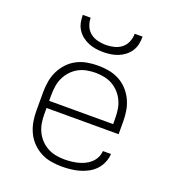

<svg xmlns="http://www.w3.org/2000/svg" viewBox="-135 -846 871 959"><g transform="rotate(20 300.0 -366.0)"><path d="M301 8Q272 8 243 3Q214 -2 188.5 -15.5Q163 -29 142.5 -50Q122 -71 109.5 -97.5Q97 -124 92 -152.5Q87 -181 87 -210V-310Q87 -339 92 -367.5Q97 -396 109.5 -422Q122 -448 142 -469.5Q162 -491 188 -504.5Q214 -518 242.5 -523Q271 -528 300 -528Q329 -528 357.5 -523Q386 -518 412 -504.5Q438 -491 458 -469.5Q478 -448 490.5 -422Q503 -396 508 -367.5Q513 -339 513 -310V-241H130V-210Q130 -186 133.5 -163Q137 -140 147 -118.5Q157 -97 173 -79.5Q189 -62 210 -50.5Q231 -39 254 -34.5Q277 -30 301 -30Q319 -30 337.5 -32Q356 -34 373.5 -38.5Q391 -43 407.5 -51Q424 -59 437.5 -71.5Q451 -84 459 -100.5Q467 -117 468 -135H511Q510 -112 500.5 -89.5Q491 -67 475 -50Q459 -33 438 -21.5Q417 -10 394 -3.5Q371 3 347.5 5.5Q324 8 301 8ZM130 -279H470V-310Q470 -333 466.5 -356.5Q463 -380 453 -401.5Q443 -423 427 -440.5Q411 -458 390.5 -469.5Q370 -481 346.5 -485.5Q323 -490 300 -490Q277 -490 253.5 -485.5Q230 -481 209.5 -469.5Q189 -458 173 -440.5Q157 -423 147 -401.5Q137 -380 133.5 -356.5Q130 -333 130 -310ZM300 -600Q280 -600 260 -603Q240 -606 221.5 -613.5Q203 -621 187 -633.5Q171 -646 160 -663Q149 -680 145 -700Q141 -720 141 -740H183Q183 -718 191.5 -697Q200 -676 217 -662.5Q234 -649 256 -643.5Q278 -638 300 -638Q322 -638 344 -643.5Q366 -649 383 -662.5Q400 -676 408.5 -697Q417 -718 417 -740H459Q459 -720 455 -700Q451 -680 440 -663Q429 -646 413 -633.5Q397 -621 378.5 -613.5Q360 -606 340 -603Q320 -600 300 -600Z"/></g></svg>

Font: Iosevka Aile Extralight
Style: Regular
Weight: 200
Designer: Belleve Invis
Foundry: Belleve Invis
Version: Version 31.1.0; ttfautohint (v1.8.4)